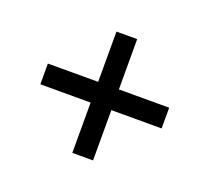

<svg xmlns="http://www.w3.org/2000/svg" viewBox="-79 -658 646 592"><g transform="rotate(20 244.0 -362.0)"><path d="M45 -328V-396H210V-561H278V-396H443V-328H278V-163H210V-328Z"/></g></svg>

Font: Domine
Style: Regular
Weight: 400
Designer: Pablo Impallari, Rodrigo Fuenzalida, Brenda Gallo
Foundry: Pablo Impallari, Rodrigo Fuenzalida, Brenda Gallo
Version: Version 2.000